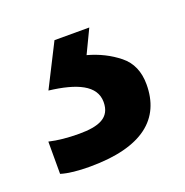

<svg xmlns="http://www.w3.org/2000/svg" viewBox="-60 -56 339 352"><g transform="rotate(-20 109.5 120.0)"><path d="M210 133.8C210 108.9 201.7 89.4 184.6 75.7C167.5 62 147.9 52.2 125 45.9L147 0H79.1L37.1 83C90.3 89.4 125 104.5 125 137.2C125 168 101.6 176.8 63 176.8C41 176.8 21.5 174.8 4.9 170.9V233.9C19.5 238.3 38.1 240.2 61 240.2C164.1 240.2 210 200.7 210 133.8Z"/></g></svg>

Font: Noto Reveo Sans
Style: Regular
Weight: 500
Designer: Monotype Design Team
Foundry: Monotype Imaging Inc.
Version: Version 2.007